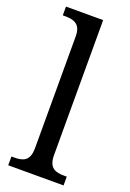

<svg xmlns="http://www.w3.org/2000/svg" viewBox="-147 -812 583 864"><g transform="rotate(20 144.5 -380.0)"><path d="M12 0H277V-42H265C223 -42 190 -51 190 -114V-760H12V-718H24C63 -718 99 -709 99 -650V-114C99 -51 67 -42 24 -42H12Z"/></g></svg>

Font: Noto Serif Armenian SemiCondensed
Style: Regular
Weight: 400
Width: 4
Designer: Monotype Design Team
Foundry: Monotype Imaging Inc.
Version: Version 2.008